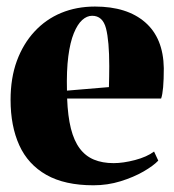

<svg xmlns="http://www.w3.org/2000/svg" viewBox="-20 -540 519 572"><path d="M258.5 12Q173 12 118.2 -19Q63.5 -50 37.5 -107.2Q11.5 -164.5 11.5 -242.5Q11.5 -307.5 30.2 -358.5Q49 -409.5 82.8 -446Q116.5 -482.5 162.2 -501.5Q208 -520.5 263 -520.5Q358.5 -520.5 412.5 -473.5Q466.5 -426.5 468 -337Q468 -303 466 -280.2Q464 -257.5 460 -246.5H180Q182 -194 191.2 -157.2Q200.5 -120.5 217.5 -97.8Q234.5 -75 259.8 -64.5Q285 -54 318.5 -54Q347 -54 382.2 -63.2Q417.5 -72.5 439 -88.5L451.5 -61.5Q437.5 -46.5 407.8 -29.2Q378 -12 339.2 0Q300.5 12 258.5 12ZM179.5 -270 304.5 -280.5Q305 -297 305.2 -311.8Q305.5 -326.5 305.5 -343Q305.5 -418 295.8 -455.5Q286 -493 254.5 -493Q239 -493 225 -480.5Q211 -468 200 -441.2Q189 -414.5 183.5 -372.2Q178 -330 179.5 -270Z"/></svg>

Font: Merriweather 144pt ExtraBold
Style: Regular
Weight: 800
Version: Version 2.100